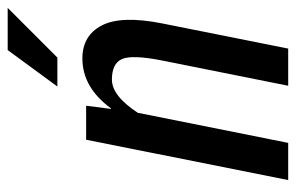

<svg xmlns="http://www.w3.org/2000/svg" viewBox="-156 -618 773 502"><g transform="rotate(-90 231.0 -366.5)"><path d="M329.6 -538.1Q389.6 -538.1 416 -487.3Q442.4 -436.5 421.4 -330.1L355.5 0H258.3L324.2 -329.1Q339.8 -408.2 328.1 -434.6Q316.4 -460.9 274.4 -460.9Q231.9 -460.9 187.5 -393.1L108.9 0H11.7L117.2 -528.3H206.1L197.8 -463.9L199.2 -463.4Q253.9 -538.1 329.6 -538.1ZM351.6 -733.4H461.9L332 -603.5H256.3Z"/></g></svg>

Font: RobotoCondensed-Italic
Style: Italic
Weight: 400
Designer: Google
Version: Version 1.200311; 2013